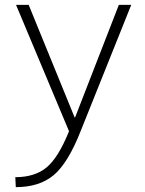

<svg xmlns="http://www.w3.org/2000/svg" viewBox="-20 -540 598 790"><path d="M469 -520H520L312 -1Q260 131 201 180.5Q142 230 45 230L43 189Q123 189 171.5 149Q220 109 264 0L46 -520H98L287 -57H289Z"/></svg>

Font: Mplus 1p Light
Style: Regular
Weight: 300
Version: Version 1.061